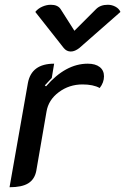

<svg xmlns="http://www.w3.org/2000/svg" viewBox="-20 -776 525 805"><path d="M175 -308 132 -59Q125 -24 98.5 -7.5Q72 9 20 9L97 -428Q112 -509 207 -509L197 -449Q186 -438 168 -418L173 -414Q255 -509 348 -509Q380 -509 398 -495Q416 -481 416 -456Q416 -430 398 -407Q371 -422 326 -422Q270 -422 226.5 -389.5Q183 -357 175 -308ZM383 -738Q401 -756 432 -756Q449 -756 464 -748Q479 -740 485 -726L313 -575Q294 -560 277 -560Q259 -560 247 -575L128 -726Q139 -740 157 -748Q175 -756 193 -756Q222 -756 234 -738L292 -647Z"/></svg>

Font: K2D Medium
Style: Italic
Weight: 500
Italic angle: -10°
Designer: Katatrad Aksorn Co.,Ltd.
Foundry: Cadson Demak Co.,Ltd.
Version: Version 1.000; ttfautohint (v1.6)